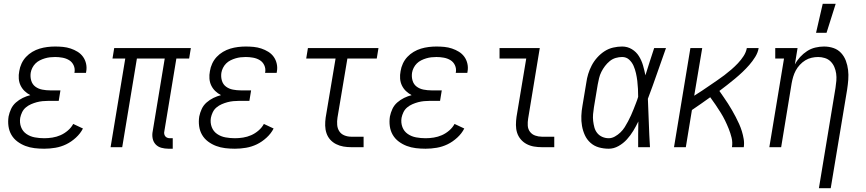

<svg xmlns="http://www.w3.org/2000/svg" viewBox="-20 -772 4540 1007"><path d="M212 8Q186 8 161 5Q136 2 113.5 -6.5Q91 -15 71.5 -29.5Q52 -44 40 -64.5Q28 -85 24.5 -110Q21 -135 25 -161Q29 -181 38 -200.5Q47 -220 63.5 -234.5Q80 -249 99.5 -258.5Q119 -268 139 -273Q122 -282 109 -294.5Q96 -307 88 -323.5Q80 -340 78.5 -359.5Q77 -379 81 -399Q84 -419 93 -438.5Q102 -458 116.5 -473.5Q131 -489 149.5 -500Q168 -511 188 -517Q208 -523 228.5 -525.5Q249 -528 269 -528Q290 -528 310.5 -526Q331 -524 350.5 -517.5Q370 -511 387 -500.5Q404 -490 415.5 -474Q427 -458 431.5 -437.5Q436 -417 432 -396L431 -390H370L371 -393Q374 -413 366 -430Q358 -447 342.5 -456.5Q327 -466 307.5 -469.5Q288 -473 269 -473Q255 -473 242 -471.5Q229 -470 215.5 -466Q202 -462 189 -455.5Q176 -449 166 -439Q156 -429 149.5 -416Q143 -403 141 -390Q138 -368 144 -348.5Q150 -329 165.5 -317.5Q181 -306 201.5 -302Q222 -298 243 -298H297L288 -243H234Q219 -243 203.5 -241.5Q188 -240 173 -236Q158 -232 143 -225.5Q128 -219 115.5 -208.5Q103 -198 96 -183.5Q89 -169 86 -154Q82 -128 90.5 -105.5Q99 -83 118.5 -69.5Q138 -56 162.5 -51.5Q187 -47 212 -47Q233 -47 255 -50.5Q277 -54 297.5 -63Q318 -72 336 -87.5Q354 -103 364 -122L415 -98Q402 -72 378 -50Q354 -28 327 -15Q300 -2 270.5 3Q241 8 212 8Z M863 8Q844 8 826 3Q808 -2 796 -15Q784 -28 780.5 -46.5Q777 -65 781 -84L844 -465H698L621 0H560L637 -465H570L579 -520H981L972 -465H905L842 -84Q840 -76 841.5 -69Q843 -62 847 -57Q851 -52 857.5 -49.5Q864 -47 872 -47H886V8Z M1212 8Q1186 8 1161 5Q1136 2 1113.5 -6.5Q1091 -15 1071.5 -29.5Q1052 -44 1040 -64.5Q1028 -85 1024.5 -110Q1021 -135 1025 -161Q1029 -181 1038 -200.5Q1047 -220 1063.5 -234.5Q1080 -249 1099.5 -258.5Q1119 -268 1139 -273Q1122 -282 1109 -294.5Q1096 -307 1088 -323.5Q1080 -340 1078.5 -359.5Q1077 -379 1081 -399Q1084 -419 1093 -438.5Q1102 -458 1116.5 -473.5Q1131 -489 1149.5 -500Q1168 -511 1188 -517Q1208 -523 1228.5 -525.5Q1249 -528 1269 -528Q1290 -528 1310.5 -526Q1331 -524 1350.5 -517.5Q1370 -511 1387 -500.5Q1404 -490 1415.5 -474Q1427 -458 1431.5 -437.5Q1436 -417 1432 -396L1431 -390H1370L1371 -393Q1374 -413 1366 -430Q1358 -447 1342.5 -456.5Q1327 -466 1307.5 -469.5Q1288 -473 1269 -473Q1255 -473 1242 -471.5Q1229 -470 1215.5 -466Q1202 -462 1189 -455.5Q1176 -449 1166 -439Q1156 -429 1149.5 -416Q1143 -403 1141 -390Q1138 -368 1144 -348.5Q1150 -329 1165.5 -317.5Q1181 -306 1201.5 -302Q1222 -298 1243 -298H1297L1288 -243H1234Q1219 -243 1203.5 -241.5Q1188 -240 1173 -236Q1158 -232 1143 -225.5Q1128 -219 1115.5 -208.5Q1103 -198 1096 -183.5Q1089 -169 1086 -154Q1082 -128 1090.5 -105.5Q1099 -83 1118.5 -69.5Q1138 -56 1162.5 -51.5Q1187 -47 1212 -47Q1233 -47 1255 -50.5Q1277 -54 1297.5 -63Q1318 -72 1336 -87.5Q1354 -103 1364 -122L1415 -98Q1402 -72 1378 -50Q1354 -28 1327 -15Q1300 -2 1270.5 3Q1241 8 1212 8Z M1823 0Q1801 0 1781 -3.5Q1761 -7 1743 -16Q1725 -25 1712 -39.5Q1699 -54 1692.5 -73Q1686 -92 1685.5 -113Q1685 -134 1688 -155L1740 -465H1586L1595 -520H1965L1956 -465H1802L1750 -155Q1747 -136 1748.5 -117Q1750 -98 1759.5 -83.5Q1769 -69 1786 -62Q1803 -55 1822 -55H1887V0Z M2212 8Q2186 8 2161 5Q2136 2 2113.5 -6.5Q2091 -15 2071.5 -29.5Q2052 -44 2040 -64.5Q2028 -85 2024.5 -110Q2021 -135 2025 -161Q2029 -181 2038 -200.5Q2047 -220 2063.5 -234.5Q2080 -249 2099.5 -258.5Q2119 -268 2139 -273Q2122 -282 2109 -294.5Q2096 -307 2088 -323.5Q2080 -340 2078.5 -359.5Q2077 -379 2081 -399Q2084 -419 2093 -438.5Q2102 -458 2116.5 -473.5Q2131 -489 2149.5 -500Q2168 -511 2188 -517Q2208 -523 2228.5 -525.5Q2249 -528 2269 -528Q2290 -528 2310.5 -526Q2331 -524 2350.5 -517.5Q2370 -511 2387 -500.5Q2404 -490 2415.5 -474Q2427 -458 2431.5 -437.5Q2436 -417 2432 -396L2431 -390H2370L2371 -393Q2374 -413 2366 -430Q2358 -447 2342.5 -456.5Q2327 -466 2307.5 -469.5Q2288 -473 2269 -473Q2255 -473 2242 -471.5Q2229 -470 2215.5 -466Q2202 -462 2189 -455.5Q2176 -449 2166 -439Q2156 -429 2149.5 -416Q2143 -403 2141 -390Q2138 -368 2144 -348.5Q2150 -329 2165.5 -317.5Q2181 -306 2201.5 -302Q2222 -298 2243 -298H2297L2288 -243H2234Q2219 -243 2203.5 -241.5Q2188 -240 2173 -236Q2158 -232 2143 -225.5Q2128 -219 2115.5 -208.5Q2103 -198 2096 -183.5Q2089 -169 2086 -154Q2082 -128 2090.5 -105.5Q2099 -83 2118.5 -69.5Q2138 -56 2162.5 -51.5Q2187 -47 2212 -47Q2233 -47 2255 -50.5Q2277 -54 2297.5 -63Q2318 -72 2336 -87.5Q2354 -103 2364 -122L2415 -98Q2402 -72 2378 -50Q2354 -28 2327 -15Q2300 -2 2270.5 3Q2241 8 2212 8Z M2823 0Q2801 0 2780.5 -3.5Q2760 -7 2742 -16.5Q2724 -26 2711 -41.5Q2698 -57 2692 -76Q2686 -95 2686 -116.5Q2686 -138 2689 -159L2740 -465H2600V-520H2811L2750 -150Q2747 -132 2748 -113.5Q2749 -95 2759.5 -81Q2770 -67 2787 -61Q2804 -55 2822 -55H2887V0Z M3173 8Q3146 8 3121 1Q3096 -6 3077 -23Q3058 -40 3047.5 -63Q3037 -86 3032.5 -111.5Q3028 -137 3029 -164Q3030 -191 3035 -218L3055 -338Q3058 -361 3065 -384Q3072 -407 3083.5 -429Q3095 -451 3112.5 -470.5Q3130 -490 3151 -503.5Q3172 -517 3196 -522.5Q3220 -528 3243 -528Q3271 -528 3294 -514Q3317 -500 3331 -477.5Q3345 -455 3352.5 -429Q3360 -403 3365 -377Q3376 -412 3387.5 -448Q3399 -484 3411 -520H3473Q3449 -453 3426 -386.5Q3403 -320 3378 -254Q3381 -190 3383 -126.5Q3385 -63 3389 0H3327Q3327 -34 3327 -67.5Q3327 -101 3328 -135Q3316 -110 3301.5 -86Q3287 -62 3268 -41Q3249 -20 3224 -6Q3199 8 3173 8ZM3173 -47Q3189 -47 3205 -56Q3221 -65 3234 -77.5Q3247 -90 3256.5 -105Q3266 -120 3274 -135.5Q3282 -151 3289.5 -167Q3297 -183 3303 -199Q3309 -215 3315.5 -231Q3322 -247 3327 -264Q3327 -285 3326 -306Q3325 -327 3322.5 -347.5Q3320 -368 3315.5 -388Q3311 -408 3303 -426.5Q3295 -445 3280 -459Q3265 -473 3243 -473Q3226 -473 3209 -468Q3192 -463 3178 -451.5Q3164 -440 3153 -425.5Q3142 -411 3134 -395Q3126 -379 3122 -362Q3118 -345 3115 -329L3095 -209Q3092 -191 3090.5 -173Q3089 -155 3091 -137.5Q3093 -120 3097.5 -103.5Q3102 -87 3112.5 -74Q3123 -61 3139 -54Q3155 -47 3173 -47Z M3515 0 3601 -520H3663L3621 -270Q3642 -283 3661.5 -296Q3681 -309 3700.5 -322.5Q3720 -336 3740 -349.5Q3760 -363 3779 -377.5Q3798 -392 3816 -407.5Q3834 -423 3850.5 -440.5Q3867 -458 3880 -478Q3893 -498 3897 -520H3959Q3955 -496 3941 -473.5Q3927 -451 3910 -431.5Q3893 -412 3874 -394Q3855 -376 3834.5 -359Q3814 -342 3793.5 -326Q3773 -310 3753 -295Q3764 -279 3775.5 -262.5Q3787 -246 3798 -229Q3809 -212 3819 -194.5Q3829 -177 3838.5 -159Q3848 -141 3856.5 -122Q3865 -103 3871 -83.5Q3877 -64 3880.5 -43Q3884 -22 3881 0H3819Q3823 -26 3817 -50Q3811 -74 3802 -96.5Q3793 -119 3782.5 -140.5Q3772 -162 3759 -182.5Q3746 -203 3733 -222.5Q3720 -242 3705 -262Q3681 -245 3657 -228Q3633 -211 3609 -195L3577 0Z M4275 215 4362 -311Q4365 -330 4366.5 -349Q4368 -368 4365.5 -386Q4363 -404 4356 -420.5Q4349 -437 4336.5 -449.5Q4324 -462 4306.5 -467.5Q4289 -473 4271 -473Q4254 -473 4236.5 -469Q4219 -465 4203.5 -455.5Q4188 -446 4175 -432Q4162 -418 4153.5 -402Q4145 -386 4140 -369Q4135 -352 4132 -335L4077 0H4015L4092 -465H4046V-520H4163L4149 -434Q4160 -455 4176.5 -473Q4193 -491 4213 -504Q4233 -517 4256 -522.5Q4279 -528 4302 -528Q4328 -528 4351.5 -520Q4375 -512 4391.5 -494Q4408 -476 4416.5 -453Q4425 -430 4428 -405Q4431 -380 4429 -354Q4427 -328 4423 -302L4337 215ZM4260 -600 4295 -752H4363L4315 -600Z"/></svg>

Font: Iosevka Curly Slab Light
Style: Italic
Weight: 300
Italic angle: -9°
Monospace: yes
Designer: Belleve Invis
Foundry: Belleve Invis
Version: Version 22.1.2; ttfautohint (v1.8.4)